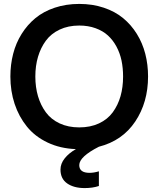

<svg xmlns="http://www.w3.org/2000/svg" viewBox="-20 -752 812 984"><path d="M386.2 -99.1Q443.4 -99.1 487.3 -119.6Q531.2 -140.1 557.9 -176.5Q584.5 -212.9 597.7 -259Q610.8 -305.2 610.8 -359.9Q610.8 -403.3 602.8 -441.7Q594.7 -480 576.9 -513.2Q559.1 -546.4 533.2 -570.1Q507.3 -593.8 469.7 -607.4Q432.1 -621.1 386.2 -621.1Q329.6 -621.1 285.6 -600.3Q241.7 -579.6 215.1 -543.5Q188.5 -507.3 174.8 -460.9Q161.1 -414.6 161.1 -359.9Q161.1 -305.2 174.8 -258.8Q188.5 -212.4 215.1 -176.3Q241.7 -140.1 285.6 -119.6Q329.6 -99.1 386.2 -99.1ZM33.2 -359.9Q33.2 -420.9 47.4 -476.1Q61.5 -531.2 90.8 -578.1Q120.1 -625 161.6 -659.2Q203.1 -693.4 260.7 -712.6Q318.4 -731.9 386.2 -731.9Q454.1 -731.9 511.7 -712.6Q569.3 -693.4 610.8 -659.2Q652.3 -625 681.4 -578.1Q710.4 -531.2 724.6 -476.1Q738.8 -420.9 738.8 -359.9Q738.8 -227.5 673.1 -129.2Q607.4 -30.8 486.8 0Q386.2 51.3 386.2 94.2Q386.2 133.8 439 133.8Q460.9 133.8 486.8 126V201.2Q455.1 211.9 414.1 211.9Q358.4 211.9 324.2 188Q290 164.1 290 117.2Q290 86.4 311.8 59.3Q333.5 32.2 369.1 12.2Q288.6 9.3 223.9 -21.5Q159.2 -52.2 117.9 -103.3Q76.7 -154.3 54.9 -219.7Q33.2 -285.2 33.2 -359.9Z"/></svg>

Font: Aspekta 550
Style: Regular
Weight: 550
Designer: Ivo Dolenc
Version: Version 2.000